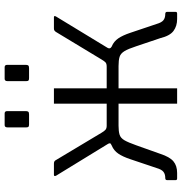

<svg xmlns="http://www.w3.org/2000/svg" viewBox="2 -784 782 826"><g transform="rotate(-90 393.0 -371.0)"><path d="M328 -731V-651Q328 -643 325 -640Q322 -637 313 -637H271Q263 -637 260.5 -639.5Q258 -642 258 -649V-730Q258 -742 268 -742H318Q328 -742 328 -731ZM527 -731V-651Q527 -643 524 -640Q521 -637 512 -637H470Q462 -637 459.5 -639.5Q457 -642 457 -649V-730Q457 -742 467 -742H517Q527 -742 527 -731ZM39 0Q35 0 33 -1.5Q31 -3 31 -7V-43Q31 -51 40 -51Q57 -51 67 -59Q77 -67 83 -88L121 -201Q132 -234 145 -253Q158 -272 179 -281Q200 -290 235 -290L249 -303H360V-530H426V-303H537L551 -290Q586 -290 607 -281Q628 -272 641 -253Q654 -234 665 -201L703 -88Q709 -67 719 -59Q729 -51 746 -51Q755 -51 755 -43V-7Q755 -3 753 -1.5Q751 0 747 0H724Q694 0 673 -15.5Q652 -31 642 -72L607 -176Q596 -210 586 -226.5Q576 -243 561.5 -247.5Q547 -252 522 -252H426V0H360V-252H265Q241 -252 226.5 -247.5Q212 -243 202.5 -226.5Q193 -210 181 -176L144 -72Q131 -32 112 -16Q93 0 62 0ZM265 -278 181 -282Q189 -285 189.5 -289Q190 -293 186 -299L50 -521Q46 -530 54 -530H102Q108 -530 111.5 -528Q115 -526 117 -522L235 -325Q242 -313 248 -308Q254 -303 265 -303ZM519 -278V-303Q532 -303 537.5 -308Q543 -313 550 -325L669 -522Q672 -526 675 -528Q678 -530 684 -530H732Q740 -530 735 -521L600 -299Q594 -288 605 -282Z"/></g></svg>

Font: Libre Franklin Light
Style: Regular
Weight: 300
Designer: Pablo Impallari, Rodrigo Fuenzalida, Nhung Nguyen
Foundry: Impallari Type
Version: Version 3.000